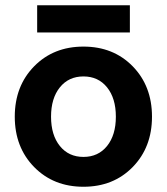

<svg xmlns="http://www.w3.org/2000/svg" viewBox="-20 -693 633 729"><path d="M483.9 -58.8Q410.6 16.1 296.9 16.1Q183.1 16.1 109.6 -58.8Q36.1 -133.8 36.1 -250Q36.1 -366.2 109.6 -441.2Q183.1 -516.1 296.9 -516.1Q410.6 -516.1 483.9 -441.2Q557.1 -366.2 557.1 -250Q557.1 -133.8 483.9 -58.8ZM207.3 -138.7Q240.7 -97.2 296.9 -97.2Q353 -97.2 386.5 -138.7Q419.9 -180.2 419.9 -250Q419.9 -319.8 386.5 -361.3Q353 -402.8 296.9 -402.8Q240.7 -402.8 207.3 -361.3Q173.8 -319.8 173.8 -250Q173.8 -180.2 207.3 -138.7ZM121.1 -569.8V-672.9H473.1V-569.8Z"/></svg>

Font: Uncut Sans
Style: Bold
Weight: 700
Designer: Kasper Nordkvist
Foundry: UNCUT.wtf
Version: Version 1.304;Glyphs 3.2 (3246)